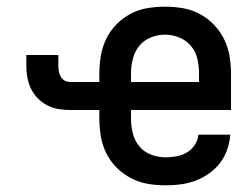

<svg xmlns="http://www.w3.org/2000/svg" viewBox="-20 -548 713 576"><path d="M477 8Q450 8 423.5 3.5Q397 -1 373 -13.5Q349 -26 330 -45Q311 -64 299 -88Q287 -112 282.5 -139Q278 -166 278 -192V-218H190Q172 -218 154.5 -221Q137 -224 121 -232.5Q105 -241 92.5 -254Q80 -267 72.5 -283Q65 -299 62 -316.5Q59 -334 59 -352V-383H155V-352Q155 -343 156.5 -334.5Q158 -326 162 -318.5Q166 -311 173.5 -306.5Q181 -302 190 -302H278V-328Q278 -354 282.5 -380.5Q287 -407 298.5 -431Q310 -455 329 -474.5Q348 -494 371.5 -506.5Q395 -519 421.5 -523.5Q448 -528 475 -528Q502 -528 528.5 -523.5Q555 -519 578.5 -506.5Q602 -494 621 -474.5Q640 -455 652 -431Q664 -407 668.5 -380.5Q673 -354 673 -328V-218H373V-192Q373 -170 378.5 -148Q384 -126 398 -109Q412 -92 433.5 -84Q455 -76 477 -76Q493 -76 509.5 -79Q526 -82 540.5 -90.5Q555 -99 564.5 -113.5Q574 -128 575 -144H671Q669 -121 661.5 -99Q654 -77 640 -59Q626 -41 607 -27.5Q588 -14 566.5 -6Q545 2 522.5 5Q500 8 477 8ZM373 -302H577V-328Q577 -350 572 -371.5Q567 -393 553 -410Q539 -427 518 -435.5Q497 -444 475 -444Q453 -444 432 -435.5Q411 -427 397.5 -410Q384 -393 378.5 -371.5Q373 -350 373 -328Z"/></svg>

Font: Iosevka Aile Medium
Style: Regular
Weight: 500
Designer: Belleve Invis
Foundry: Belleve Invis
Version: Version 27.3.5; ttfautohint (v1.8.4)